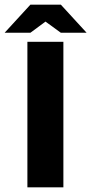

<svg xmlns="http://www.w3.org/2000/svg" viewBox="-70 -807 393 827"><path d="M203 0H48V-627H203ZM192 -666 126 -714 61 -666H-50L61 -787H192L303 -666Z"/></svg>

Font: Blinker
Style: Regular
Weight: 400
Designer: Juergen Huber
Foundry: supertype
Version: 1.017